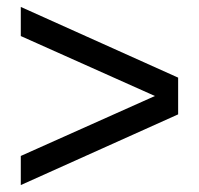

<svg xmlns="http://www.w3.org/2000/svg" viewBox="-20 -566 574 554"><path d="M40 -32V-116L427 -289L40 -462V-546L494 -342V-236Z"/></svg>

Font: Geist
Style: Regular
Weight: 400
Designer: Basement.studio, Andrés Briganti, Mateo Zaragoza
Foundry: Basement.studio, Vercel, Andrés Briganti, Guido Ferreyra, Mateo Zaragoza
Version: Version 1.401